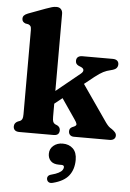

<svg xmlns="http://www.w3.org/2000/svg" viewBox="-65 -796 764 1125"><g transform="rotate(5 316.5 -234.0)"><path d="M67.5 0Q50 0 41.2 -8Q32.5 -16 32.5 -30Q32.5 -40.5 37.8 -48Q43 -55.5 53.5 -60.5L67 -65.5Q75 -69.5 79 -77.8Q83 -86 83 -106V-600.5Q83 -617 78.2 -623.8Q73.5 -630.5 65 -633.5L48 -636.5Q38 -640.5 33 -646.8Q28 -653 28 -663Q28 -674.5 34.8 -682Q41.5 -689.5 58 -696L159 -733.5Q180.5 -741.5 194 -745.2Q207.5 -749 221 -749Q238.5 -749 247.8 -738.5Q257 -728 257 -711.5V-106Q257 -85 260.8 -76.5Q264.5 -68 273 -63.5L286 -58Q303 -48.5 303 -30.5Q303 0 269.5 0ZM205 -215.5 397 -372Q411 -383.5 410 -394.2Q409 -405 393 -411.5L379.5 -417Q370 -422 366 -428.5Q362 -435 362 -444.5Q362 -459 371.2 -466.8Q380.5 -474.5 396.5 -474.5H576Q592.5 -474.5 601.8 -466.8Q611 -459 611 -445Q611 -432.5 603 -423Q595 -413.5 569.5 -407.5Q546.5 -402.5 526.8 -392.5Q507 -382.5 477 -359L227.5 -159.5ZM396 -349 570 -98Q580 -84.5 587.5 -77.5Q595 -70.5 606.5 -64Q618.5 -55.5 625.8 -47Q633 -38.5 633 -28Q633 -15 623.8 -7.5Q614.5 0 598.5 0H388.5Q374.5 0 366 -8Q357.5 -16 357.5 -30Q357.5 -38.5 361 -44.5Q364.5 -50.5 373 -55L385.5 -60.5Q399 -67 397.2 -76Q395.5 -85 383 -102.5L282 -250ZM315.5 170.5Q283 170.5 267 154Q251 137.5 251 112Q251 82.5 273 64Q295 45.5 327 45.5Q364.5 45.5 387.8 68Q411 90.5 411 134Q411 189.5 382.8 226.2Q354.5 263 289.5 279.5Q274.5 283.5 265.5 278.5Q256.5 273.5 254 263Q251.5 252.5 256.8 244.2Q262 236 276 232.5Q303 225.5 318.2 217.2Q333.5 209 339.8 200Q346 191 346 182.5Q346 170.5 330.5 170.5Z"/></g></svg>

Font: Fraunces 28pt Soft Wonky
Style: Bold
Weight: 700
Version: Version 1.000;[b76b70a41]